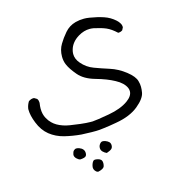

<svg xmlns="http://www.w3.org/2000/svg" viewBox="-93 -363 685 750"><g transform="rotate(-15 250.0 12.0)"><path d="M238.8 293.5Q240.7 286.6 240.7 281.7Q240.7 271.5 236.3 267.1Q231.9 262.7 224.9 261Q217.8 259.3 213.1 259.3Q208.5 259.3 206.1 261.7Q200.2 267.6 197.3 279.8Q196.3 282.7 196.3 286.1Q196.3 296.4 203.6 303.2Q208 308.1 213.9 308.1Q235.4 303.2 238.8 293.5ZM285.2 235.4Q290 230.5 290 221.9Q290 213.4 284.9 208.3Q279.8 203.1 270.5 199.7Q264.6 197.8 259.8 197.8Q252.9 197.8 247.6 205.6Q242.7 211.9 242.7 220.7Q242.7 229.5 249.3 236.1Q255.9 242.7 264.2 246.1Q279.3 241.2 285.2 235.4ZM180.2 237.8Q184.6 233.9 184.6 225.1Q184.6 207.5 164.6 200.2Q158.2 198.2 153.8 198.2Q147.9 198.2 143.1 202.9Q138.2 207.5 136.7 216.8Q136.2 218.8 136.2 220.2Q136.2 228 143.3 235.1Q150.4 242.2 157.7 243.7Q167 243.2 172.9 241.5Q178.7 239.7 180.2 237.8ZM12.2 3.4Q12.2 27.3 24.9 58.6Q38.1 92.3 62.7 112.1Q87.4 131.8 119.9 139.9Q152.3 147.9 187 150.9Q214.4 152.3 227.5 152.3Q240.7 152.3 246.3 152.3Q252 152.3 260.3 151.6Q268.6 150.9 279.3 149.4Q300.3 147 329.6 141.6Q387.7 131.8 421.4 104Q454.1 77.1 458 53.7Q460 43 460 31.2Q460 19.5 456.5 7.8Q451.7 -12.2 422.4 -35.2Q393.1 -58.1 360.4 -68.4Q326.7 -79.1 300.8 -88.9Q272.9 -99.1 252.9 -122.6Q237.3 -140.6 237.3 -161.1Q237.3 -169.4 239.7 -177.7Q247.6 -207 278.3 -225.6Q301.3 -239.3 324.7 -239.3Q332.5 -239.3 340.8 -237.8Q370.6 -231.4 389.2 -223.4Q407.7 -215.3 428.7 -195.8Q428.7 -195.8 429.2 -195.8Q439 -195.8 446.3 -201.2L451.7 -211.9Q451.7 -212.9 451.7 -213.9Q451.7 -214.8 451.4 -216.8Q451.2 -218.8 450.7 -220.9Q450.2 -223.1 449 -225.3Q447.8 -227.5 446.3 -230Q442.4 -236.3 435.5 -242.7Q416 -260.3 391.1 -268.6Q366.2 -276.9 335.9 -281.7Q324.2 -283.7 313.5 -283.7Q295.4 -283.7 278.8 -279.3Q252 -272 234.4 -251.5Q216.8 -231 205.6 -211.9Q192.4 -190.4 192.4 -162.6Q192.4 -144 199.2 -128.9Q207.5 -109.4 230 -83Q252 -57.1 296.4 -44.7Q340.8 -32.2 370.1 -16.1Q401.4 0.5 411.1 23.4Q413.6 29.8 413.6 36.1Q413.6 55.7 389.6 72.8Q360.4 93.8 310.1 102.8Q259.8 111.8 242.7 112.8Q238.8 112.8 233.9 112.8Q218.8 112.8 193.8 109.9Q168.9 106.9 152.8 104.2Q136.7 101.6 126 97.7Q100.1 88.9 85 73.7Q75.7 64.9 68.8 52.2Q59.1 35.2 59.1 12.2Q59.1 2 61 -9.8Q61 -10.7 61 -13.7Q61 -16.6 59.8 -20.8Q58.6 -24.9 55.7 -28.3L44.9 -34.7Q44.4 -34.7 43.2 -34.7Q42 -34.7 40.3 -34.7Q38.6 -34.7 36.6 -34.2Q34.7 -33.7 32.7 -33.2Q30.8 -32.7 29.3 -31.7Q25.9 -30.3 22.9 -28.3Q14.6 -15.6 12.2 0.5Q12.2 2 12.2 3.4Z"/></g></svg>

Font: Bakudai
Style: ExtraLight
Weight: 200
Version: Version 1.48